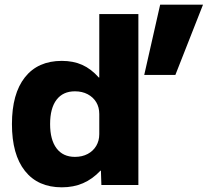

<svg xmlns="http://www.w3.org/2000/svg" viewBox="-20 -790 896 820"><path d="M244 10Q142 10 86.5 -60Q31 -130 31 -260Q31 -390 86.5 -460Q142 -530 244 -530Q293 -530 331 -513Q369 -496 402 -459H404V-730H571V0H413L411 -61H409Q375 -25 334.5 -7.5Q294 10 244 10ZM300 -120Q331 -120 354.5 -132.5Q378 -145 391 -167Q404 -189 404 -217V-303Q404 -332 391 -353.5Q378 -375 354.5 -387.5Q331 -400 300 -400Q249 -400 221.5 -364Q194 -328 194 -260Q194 -193 221.5 -156.5Q249 -120 300 -120ZM596 -470 664 -770H847L729 -470Z"/></svg>

Font: M PLUS 1 ExtraBold
Style: Regular
Weight: 800
Designer: Coji Morishita
Foundry: UNDERFOREST DESIGN
Version: Version 1.001